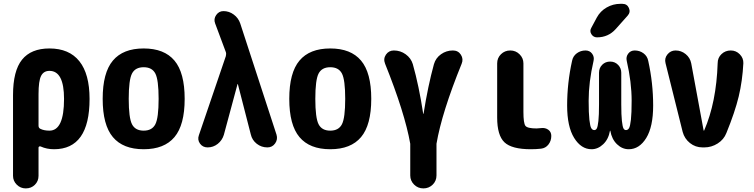

<svg xmlns="http://www.w3.org/2000/svg" viewBox="-20 -790 4040 1029"><path d="M245.1 -89.8Q323.2 -89.8 323.2 -259.8Q323.2 -410.2 245.1 -410.2Q213.9 -410.2 200.2 -383.3Q186.5 -356.4 186.5 -285.2V-116.2Q186.5 -104.5 196.3 -99.6Q215.8 -89.8 245.1 -89.8ZM245.1 -530.3Q350.6 -530.3 405.3 -461.9Q460 -393.6 460 -259.8Q460 9.8 269.5 9.8Q230.5 9.8 198.2 -4.9Q194.3 -6.8 190.4 -4.9Q186.5 -2.9 186.5 1V152.3Q186.5 180.7 167 200.2Q147.5 219.7 118.2 219.7Q89.8 219.7 69.8 199.7Q49.8 179.7 49.8 152.3V-280.3Q49.8 -410.2 98.1 -470.2Q146.5 -530.3 245.1 -530.3Z M687.5 -124Q705.1 -89.8 750 -89.8Q794.9 -89.8 812.5 -124Q830.1 -158.2 830.1 -260.3Q830.1 -362.3 812.5 -396Q794.9 -429.7 750 -429.7Q705.1 -429.7 687.5 -396Q669.9 -362.3 669.9 -260.3Q669.9 -158.2 687.5 -124ZM585 -465.3Q639.6 -530.3 750 -530.3Q860.4 -530.3 915 -465.3Q969.7 -400.4 969.7 -260.3Q969.7 -120.1 915 -55.2Q860.4 9.8 750 9.8Q639.6 9.8 585 -55.2Q530.3 -120.1 530.3 -260.3Q530.3 -400.4 585 -465.3Z M1267.6 -664.1 1461.9 -68.4Q1469.7 -43 1454.6 -21.5Q1439.5 0 1413.1 0Q1380.9 0 1356 -19.5Q1331.1 -39.1 1324.2 -69.3L1254.9 -338.9Q1254.9 -339.8 1253.9 -339.8Q1252.9 -339.8 1252.9 -338.9L1179.7 -67.4Q1170.9 -38.1 1147 -19Q1123 0 1092.8 0Q1066.4 0 1051.8 -20.5Q1037.1 -41 1045.9 -65.4L1190.4 -489.3Q1193.4 -502 1190.4 -510.7L1132.8 -665Q1124 -688.5 1138.7 -709.5Q1153.3 -730.5 1177.7 -730.5Q1208 -730.5 1232.9 -711.9Q1257.8 -693.4 1267.6 -664.1Z M1687.5 -124Q1705.1 -89.8 1750 -89.8Q1794.9 -89.8 1812.5 -124Q1830.1 -158.2 1830.1 -260.3Q1830.1 -362.3 1812.5 -396Q1794.9 -429.7 1750 -429.7Q1705.1 -429.7 1687.5 -396Q1669.9 -362.3 1669.9 -260.3Q1669.9 -158.2 1687.5 -124ZM1585 -465.3Q1639.6 -530.3 1750 -530.3Q1860.4 -530.3 1915 -465.3Q1969.7 -400.4 1969.7 -260.3Q1969.7 -120.1 1915 -55.2Q1860.4 9.8 1750 9.8Q1639.6 9.8 1585 -55.2Q1530.3 -120.1 1530.3 -260.3Q1530.3 -400.4 1585 -465.3Z M2407.2 -519.5Q2435.5 -519.5 2450.2 -496.6Q2464.8 -473.6 2454.1 -448.2Q2347.7 -186.5 2319.3 -19.5V150.4Q2319.3 179.7 2298.8 199.7Q2278.3 219.7 2249 219.7Q2219.7 219.7 2199.2 199.2Q2178.7 178.7 2178.7 150.4V-19.5Q2149.4 -185.5 2043.9 -448.2Q2033.2 -474.6 2048.3 -497.1Q2063.5 -519.5 2090.8 -519.5Q2126 -519.5 2154.3 -499Q2182.6 -478.5 2192.4 -446.3Q2225.6 -329.1 2248 -180.7Q2248 -179.7 2249 -179.7Q2250 -179.7 2250 -180.7Q2273.4 -329.1 2305.7 -446.3Q2315.4 -479.5 2343.8 -499.5Q2372.1 -519.5 2407.2 -519.5Z M2879.9 -103.5Q2902.3 -106.4 2918.5 -94.7Q2934.6 -83 2934.6 -61.5Q2934.6 -35.2 2919.4 -15.6Q2904.3 3.9 2879.9 6.8Q2853.5 9.8 2825.2 9.8Q2722.7 9.8 2683.6 -27.3Q2644.5 -64.5 2644.5 -160.2V-450.2Q2644.5 -479.5 2665 -499.5Q2685.5 -519.5 2714.8 -519.5Q2744.1 -519.5 2764.6 -499Q2785.2 -478.5 2785.2 -450.2V-190.4Q2785.2 -129.9 2795.9 -115.7Q2806.6 -101.6 2855.5 -101.6Q2862.3 -101.6 2879.9 -103.5Z M3381.8 -519.5Q3408.2 -519.5 3428.7 -504.4Q3449.2 -489.3 3454.1 -463.9Q3480.5 -344.7 3480.5 -224.6Q3480.5 -110.4 3443.4 -50.3Q3406.2 9.8 3349.6 9.8Q3314.5 9.8 3286.6 -17.1Q3258.8 -43.9 3251 -88.9Q3251 -89.8 3250 -89.8Q3249 -89.8 3249 -88.9Q3241.2 -43.9 3212.9 -17.1Q3184.6 9.8 3150.4 9.8Q3094.7 9.8 3057.1 -50.8Q3019.5 -111.3 3019.5 -224.6Q3019.5 -344.7 3045.9 -463.9Q3050.8 -489.3 3071.3 -504.4Q3091.8 -519.5 3118.2 -519.5Q3140.6 -519.5 3153.3 -502.4Q3166 -485.4 3161.1 -463.9Q3134.8 -349.6 3134.8 -250Q3134.8 -183.6 3138.7 -148.4Q3142.6 -113.3 3148.9 -103Q3155.3 -92.8 3165 -92.8Q3173.8 -92.8 3178.7 -102.1Q3183.6 -111.3 3187 -141.6Q3190.4 -171.9 3190.4 -230.5V-400.4Q3190.4 -425.8 3207.5 -442.9Q3224.6 -460 3250 -460Q3275.4 -460 3292.5 -442.4Q3309.6 -424.8 3309.6 -400.4V-230.5Q3309.6 -172.9 3313 -142.1Q3316.4 -111.3 3321.3 -102.1Q3326.2 -92.8 3335 -92.8Q3344.7 -92.8 3351.1 -103Q3357.4 -113.3 3361.3 -148.4Q3365.2 -183.6 3365.2 -250Q3365.2 -349.6 3338.9 -463.9Q3334 -485.4 3346.7 -502.4Q3359.4 -519.5 3381.8 -519.5ZM3315.4 -769.5Q3340.8 -769.5 3350.6 -747.1Q3360.4 -724.6 3343.8 -706.1L3280.3 -634.8Q3240.2 -589.8 3179.7 -589.8Q3160.2 -589.8 3149.4 -606.9Q3138.7 -624 3149.4 -641.6L3178.7 -696.3Q3197.3 -730.5 3231.4 -750Q3265.6 -769.5 3304.7 -769.5Z M3896.5 -519.5Q3924.8 -519.5 3944.8 -499Q3964.8 -478.5 3963.9 -451.2Q3959 -356.4 3939 -272.9Q3918.9 -189.5 3873 -77.1Q3859.4 -42 3826.2 -21Q3793 0 3754.9 0H3745.1Q3707 0 3677.7 -23.4Q3648.4 -46.9 3638.7 -83L3546.9 -451.2Q3540 -477.5 3557.1 -498.5Q3574.2 -519.5 3600.6 -519.5Q3630.9 -519.5 3654.8 -500Q3678.7 -480.5 3684.6 -450.2L3751 -90.8Q3751 -89.8 3752 -89.8Q3753.9 -89.8 3753.9 -90.8Q3819.3 -241.2 3826.2 -451.2Q3826.2 -480.5 3846.7 -500Q3867.2 -519.5 3896.5 -519.5Z"/></svg>

Font: Rounded-X Mgen+ 1mn bold
Style: Bold
Weight: 700
Designer: [Source Han Sans]
Ryoko NISHIZUKA  (kana & ideographs); Paul D. Hunt (Latin, Greek & Cyrillic); Wenlong ZHANG  (bopomofo
Version: Version 1.059.20150602